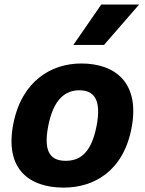

<svg xmlns="http://www.w3.org/2000/svg" viewBox="-20 -842 660 874"><path d="M578.5 -257.5C618.5 -463 507 -553 350 -553C213 -553 78.5 -473 40.5 -277.5C0.5 -72 113 12 270 12C407 12 540.5 -62 578.5 -257.5ZM419.5 -268C395 -142.5 341.5 -110 279 -110C216.5 -110 175 -142.5 199.5 -268C224 -393.5 279 -431 341.5 -431C404 -431 444 -393.5 419.5 -268ZM314 -637.5 441 -821.5H613.5L453.5 -637.5Z"/></svg>

Font: Monaspace Neon ExtraBold
Style: Italic
Weight: 800
Italic angle: -11°
Designer: Riley Cran & the Lettermatic Team
Foundry: Lettermatic
Version: Version 1.200 (Monaspace Neon)